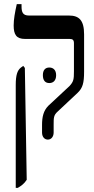

<svg xmlns="http://www.w3.org/2000/svg" viewBox="-20 -667 456 927"><path d="M211 7C228 7 239 -8 239 -27V-65C239 -98 239 -111 258 -128L355 -219C379 -242 386 -266 386 -321V-501C386 -569 362 -592 313 -592H120C90 -592 84 -608 84 -637V-647H61C52 -607 46 -573 46 -544C46 -500 59 -479 101 -479H316C331 -479 337 -474 337 -458V-323C337 -283 335 -273 316 -252L214 -157C190 -133 183 -103 183 -64V-27C183 -6 195 7 211 7ZM56 240H66C83 230 97 220 109 201L100 -339L92 -349L80 -340C64 -327 56 -305 56 -257ZM187 -304C187 -278 199 -266 218 -266C237 -266 251 -278 251 -304C251 -329 237 -341 218 -341C199 -341 187 -329 187 -304Z"/></svg>

Font: Noto Serif Hebrew ExtraCondensed SemiBold
Style: Regular
Weight: 600
Width: 2
Designer: Monotype Design Team
Foundry: Monotype Imaging Inc.
Version: Version 2.004